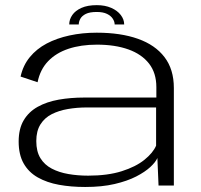

<svg xmlns="http://www.w3.org/2000/svg" viewBox="-20 -721 780 746"><path d="M311 5.5Q376 5.5 425.2 -6Q474.5 -17.5 509 -35.2Q543.5 -53 564 -72Q584.5 -91 591.5 -107L596 0H655.5V-379Q655.5 -451.5 619.2 -499Q583 -546.5 516 -570.2Q449 -594 356 -594Q299.5 -594 250 -583.2Q200.5 -572.5 161.2 -551.8Q122 -531 95.8 -499Q69.5 -467 60 -423.5L126 -401.5Q136 -451 167 -483.2Q198 -515.5 246.2 -531.5Q294.5 -547.5 356.5 -547.5Q427 -547.5 478.8 -529Q530.5 -510.5 559 -474Q587.5 -437.5 587.5 -382.5V-342H307.5Q254.5 -342 208 -333.8Q161.5 -325.5 126.5 -306Q91.5 -286.5 72 -253.5Q52.5 -220.5 52.5 -171Q52.5 -120 72 -85.8Q91.5 -51.5 127 -31.5Q162.5 -11.5 209.2 -3Q256 5.5 311 5.5ZM322.5 -38.5Q282 -38.5 245.8 -44.8Q209.5 -51 181.2 -65.8Q153 -80.5 137 -106.5Q121 -132.5 121 -173Q121 -212 137.2 -237.8Q153.5 -263.5 181.2 -277.5Q209 -291.5 244.2 -297.5Q279.5 -303.5 317 -303.5H586.5V-155Q574.5 -127 541 -100Q507.5 -73 453 -55.8Q398.5 -38.5 322.5 -38.5ZM356 -701Q320.5 -701 296.8 -690.5Q273 -680 261 -662.8Q249 -645.5 249 -626H286Q286 -637 292.2 -648.2Q298.5 -659.5 313.5 -667Q328.5 -674.5 356 -674.5Q380.5 -674.5 395.8 -667Q411 -659.5 418.2 -648.2Q425.5 -637 425.5 -626H462.5Q462.5 -645.5 449.2 -662.8Q436 -680 412 -690.5Q388 -701 356 -701Z"/></svg>

Font: Anybody Expanded Light
Style: Regular
Weight: 300
Width: 7
Version: Version 1.113;gftools[0.9.25]